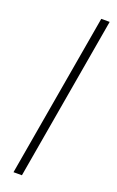

<svg xmlns="http://www.w3.org/2000/svg" viewBox="-148 -788 502 827"><g transform="rotate(20 103.5 -375.0)"><path d="M202.1 -750 72.8 0H34.2L163.6 -750Z"/></g></svg>

Font: Roboto ExtraLight
Style: Italic
Weight: 250
Designer: Christian Robertson
Foundry: Google
Version: Version 3.009; 2024